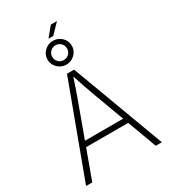

<svg xmlns="http://www.w3.org/2000/svg" viewBox="-252 -1190 1153 1308"><g transform="rotate(-30 324.5 -536.0)"><path d="M26.4 0 296.4 -727.5H352.1L622.6 0H574.7L382.3 -520Q368.2 -559.6 352.3 -605.2Q336.4 -650.9 317.9 -708H330.1Q311.5 -650.9 295.4 -604.7Q279.3 -558.6 265.1 -520L75.2 0ZM142.6 -229V-271H506.8V-229ZM306.6 -997.1 368.2 -1072.3H416.5L344.2 -997.1ZM324.7 -783.2Q298.3 -783.2 276.9 -795.9Q255.4 -808.6 242.4 -829.8Q229.5 -851.1 229.5 -876.5Q229.5 -902.8 242.4 -923.6Q255.4 -944.3 276.9 -957Q298.3 -969.7 324.7 -969.7Q351.1 -969.7 372.8 -957Q394.5 -944.3 407.5 -923.6Q420.4 -902.8 420.4 -876.5Q420.4 -851.1 407.5 -829.8Q394.5 -808.6 372.8 -795.9Q351.1 -783.2 324.7 -783.2ZM324.7 -818.8Q349.1 -818.8 366 -835.7Q382.8 -852.5 382.8 -877Q382.8 -900.9 366.2 -917.7Q349.6 -934.6 324.7 -934.6Q300.8 -934.6 283.7 -917.7Q266.6 -900.9 266.6 -877Q266.6 -852.5 283.4 -835.7Q300.3 -818.8 324.7 -818.8Z"/></g></svg>

Font: Inter 17pt ExtraLight
Style: Regular
Weight: 250
Version: Version 4.001;git-66647c0bb